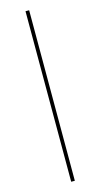

<svg xmlns="http://www.w3.org/2000/svg" viewBox="-141 -783 533 1018"><g transform="rotate(-15 125.0 -274.0)"><path d="M115 194H135V-742H115Z"/></g></svg>

Font: Chess Sans Thin
Style: Regular
Weight: 100
Designer: Wolf Bōese
Foundry: Wolf Bōese
Version: Version 7.223;Glyphs 3.3 (3306)